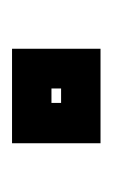

<svg xmlns="http://www.w3.org/2000/svg" viewBox="46 -233 187 319"><g transform="rotate(-90 139.5 -73.5)"><path d="M61 0V-147H218V0ZM128 -65.5H152V-81.5H128Z"/></g></svg>

Font: Tourney Condensed Regular
Style: Bold
Weight: 700
Width: 3
Designer: Tyler Finck
Foundry: Etcetera Type Co
Version: Version 1.010; ttfautohint (v1.8.3)